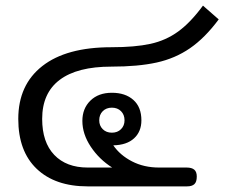

<svg xmlns="http://www.w3.org/2000/svg" viewBox="-20 -663 843 683"><path d="M45 -240Q45 -361 130.5 -428Q216 -495 376 -495Q460 -495 515 -507Q570 -519 614 -551Q658 -583 702 -643L758 -594Q709 -528 656 -491.5Q603 -455 537 -440.5Q471 -426 376 -426Q255 -426 192.5 -379Q130 -332 130 -240Q130 -157 173 -112Q216 -67 292 -67H379Q333 -96 303 -141Q273 -186 273 -233Q273 -277 301.5 -305Q330 -333 378 -333Q426 -333 454.5 -307.5Q483 -282 483 -235Q483 -195 457 -171Q431 -147 383 -146Q407 -111 449.5 -89Q492 -67 546 -67H644Q662 -67 671 -59.5Q680 -52 680 -35Q680 -16 671.5 -8Q663 0 645 0H292Q176 0 110.5 -62.5Q45 -125 45 -240ZM423 -235Q423 -255 410.5 -267.5Q398 -280 378 -280Q358 -280 345.5 -267.5Q333 -255 333 -235Q333 -216 345.5 -203.5Q358 -191 378 -191Q398 -191 410.5 -203.5Q423 -216 423 -235Z"/></svg>

Font: Niramit
Style: Regular
Weight: 400
Version: Version 1.000; ttfautohint (v1.6)